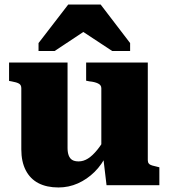

<svg xmlns="http://www.w3.org/2000/svg" viewBox="-20 -817 746 847"><path d="M278 -541V-164Q278 -145 283 -131.5Q288 -118 298.5 -111.5Q309 -105 327 -105Q348 -105 368 -117.5Q388 -130 409.5 -156.5Q431 -183 454 -225L451 -136Q430 -91 397 -58.5Q364 -26 323.5 -8Q283 10 238 10Q186 10 149.5 -9Q113 -28 93.5 -66Q74 -104 74 -158V-428Q74 -442 64 -448Q54 -454 31 -458L20 -460V-541ZM632 -541V-110Q632 -101 636.5 -95.5Q641 -90 651 -87Q661 -84 675 -81L683 -79V0H450L435 -126L427 -132V-428Q427 -442 412 -449Q397 -456 375 -458L360 -461V-541ZM424 -797H281L150 -627V-592H221L393 -706H302L475 -592H554V-627Z"/></svg>

Font: Roboto Serif 20pt ExtraBold
Style: Regular
Weight: 800
Version: Version 1.008